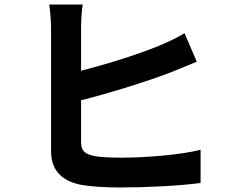

<svg xmlns="http://www.w3.org/2000/svg" viewBox="-20 -808 1040 850"><path d="M346 -788H198C202 -763 206 -713 206 -684V-139C206 -52 256 -5 343 11C386 18 446 22 511 22C622 22 773 15 868 2V-145C785 -123 624 -110 519 -110C474 -110 433 -112 404 -116C359 -125 339 -136 339 -179V-364C469 -397 633 -448 734 -487C768 -500 813 -519 851 -535L797 -661C758 -638 724 -622 688 -607C599 -570 458 -525 339 -495V-684C339 -712 341 -757 346 -788Z"/></svg>

Font: Noto Sans HK
Style: Bold
Weight: 700
Designer: Ryoko NISHIZUKA 西塚涼子 (kana, bopomofo & ideographs); Paul D. Hunt (Latin, Greek & Cyrillic); Sandoll Communications 산돌커뮤니
Foundry: Adobe
Version: Version 2.002;hotconv 1.0.116;makeotfexe 2.5.65601